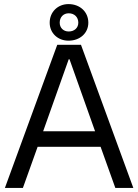

<svg xmlns="http://www.w3.org/2000/svg" viewBox="-20 -919 676 939"><path d="M315 -720C371 -720 412 -757 412 -808C412 -861 371 -899 315 -899C263 -899 223 -861 223 -808C223 -757 263 -720 315 -720ZM316 -765C290 -765 272 -783 272 -808C272 -835 290 -854 316 -854C344 -854 363 -835 363 -808C363 -783 344 -765 316 -765ZM4 0H92L164 -201H472L544 0H632L376 -700H260ZM191 -277 316 -629H320L445 -277Z"/></svg>

Font: Fixel Display Regular
Style: Regular
Weight: 400
Designer: AlfaBravo + MacPaw
Foundry: Kyrylo Tkachov, Marchela Mozhyna, Serhii Makarenko, Maria Weinstein, Zakhar Kryvoshyya
Version: Version 1.211